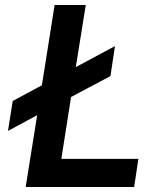

<svg xmlns="http://www.w3.org/2000/svg" viewBox="-20 -750 640 770"><path d="M83 0H518L535 -113H226L265 -361L423 -445L441 -565L284 -481L324 -730H199L148 -408L31 -345L12 -225L129 -288Z"/></svg>

Font: JetBrains Mono
Style: Bold Italic
Weight: 558
Italic angle: -9°
Monospace: yes
Designer: Philipp Nurullin, Konstantin Bulenkov
Foundry: JetBrains
Version: Version 2.305